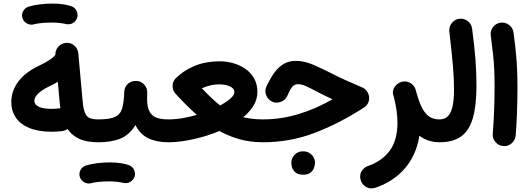

<svg xmlns="http://www.w3.org/2000/svg" viewBox="-20 -762 2990 1086"><path d="M43.8 -183.5Q43.8 -135.3 69 -97.5Q94.2 -59.8 145.4 -38.3Q196.5 -16.8 274 -16.8Q285.3 -16.8 301.6 -17.8Q317.9 -18.8 332.6 -20.6Q359.1 -24.4 375.4 -46Q391.7 -67.5 387.9 -94Q384.2 -120.5 362.6 -136.8Q341.1 -153.1 314.6 -149.3Q303.8 -147.8 292.4 -147Q281 -146.2 274 -146.2Q221.8 -146.2 198 -158.9Q174.2 -171.6 174.2 -191.5Q174.2 -212.2 196.3 -233.3Q218.4 -254.5 259.6 -274Q323.2 -304.3 365.8 -341.3Q408.4 -378.3 421.8 -424.7Q429.3 -450.1 416.1 -473.8Q402.8 -497.4 377.1 -504.6Q351.7 -512.2 328 -499.1Q304.3 -486.1 296.8 -460.3Q292.2 -444.7 264.5 -425.8Q236.8 -406.9 204.5 -392.2Q126.2 -356.1 85 -302.5Q43.8 -248.9 43.8 -183.5ZM293.6 -449 318 -177.9Q324.5 -109.7 346.6 -60.2Q368.8 -10.7 414.3 16Q459.8 42.7 536.6 42.7H537.1Q564.1 42.7 582.8 23.6Q601.4 4.5 601.4 -22Q601.4 -49 582.8 -67.8Q564.1 -86.7 537.1 -86.7H536.6Q507.2 -86.7 488.9 -93.6Q470.6 -100.6 461.1 -122.7Q451.5 -144.8 447.4 -189.3L423 -460.4Q420.3 -487.3 399.7 -504.7Q379 -522.1 352.5 -519.4Q326 -516.7 308.5 -496.1Q290.9 -475.5 293.6 -449ZM106.6 -660.3Q112.7 -640.3 131.8 -629.5Q150.9 -618.8 171.1 -624.3Q188.6 -629.3 216.2 -631.8Q243.8 -634.4 276.9 -634.4Q291.7 -634.4 303.9 -641.7Q316 -648.9 323.3 -661.3Q330.6 -673.7 330.6 -688.1Q330.6 -710.2 314.8 -726Q299 -741.8 276.9 -741.8Q241.5 -741.8 205.4 -737.4Q169.4 -733 142.2 -724.5Q121.2 -717.8 111 -699.2Q100.8 -680.5 106.6 -660.3ZM223.1 -688.1Q223.1 -666 239 -650.2Q254.8 -634.4 276.9 -634.4Q296.5 -634.4 317.3 -632Q338 -629.6 352.1 -626.1Q362.9 -623.7 373.5 -625.1Q384.2 -626.5 393.4 -632.2Q402.6 -637.9 409.7 -647.8Q422.9 -667 417.1 -689.8Q411.4 -712.5 390.5 -724.1Q370.6 -732.3 341.5 -737.1Q312.4 -741.8 276.9 -741.8Q254.8 -741.8 239 -726Q223.1 -710.2 223.1 -688.1Z M471.9 -22Q471.9 4.5 491.3 23.6Q510.6 42.7 537.1 42.7Q610.1 42.7 660.8 21.9Q711.4 1.1 746.3 -54.6Q773.1 -1.7 819.5 20.5Q865.8 42.7 932.6 42.7H933.1Q960.1 42.7 978.8 23.6Q997.4 4.5 997.4 -22Q997.4 -49 978.8 -67.8Q960.1 -86.7 933.1 -86.7H932.6Q895.1 -86.7 870.6 -94.6Q846.1 -102.5 832.7 -120.2Q819.3 -137.9 814.8 -166.3Q810.3 -194.6 812.6 -235.4Q814.5 -261.5 796.9 -282Q779.3 -302.5 752.6 -304.1Q725.2 -305.9 705 -289.2Q684.7 -272.5 682.9 -242.6Q680.8 -184 671.2 -149.8Q661.6 -115.7 631.3 -101.2Q601 -86.7 537.1 -86.7Q510.6 -86.7 491.3 -67.8Q471.9 -49 471.9 -22ZM431.3 238.2Q437.4 258.2 456.5 268.9Q475.6 279.7 495.8 274.2Q513.3 269.2 540.9 266.6Q568.5 264 601.6 264Q616.5 264 628.6 256.8Q640.7 249.5 648 237.1Q655.3 224.7 655.3 210.3Q655.3 188.2 639.5 172.4Q623.7 156.6 601.6 156.6Q566.2 156.6 530.2 161Q494.1 165.4 466.9 174Q445.9 180.7 435.7 199.3Q425.5 217.9 431.3 238.2ZM547.9 210.3Q547.9 232.4 563.7 248.2Q579.5 264 601.6 264Q621.2 264 642 266.4Q662.7 268.8 676.8 272.3Q687.6 274.8 698.2 273.4Q708.9 272 718.1 266.2Q727.3 260.5 734.4 250.6Q747.6 231.4 741.8 208.7Q736.1 185.9 715.2 174.3Q695.3 166.1 666.2 161.4Q637.1 156.6 601.6 156.6Q579.5 156.6 563.7 172.4Q547.9 188.2 547.9 210.3Z M868.3 -22Q868.3 4.5 887.5 23.6Q906.6 42.7 933.1 42.7Q975.2 42.7 1028.3 34.1Q1081.3 25.5 1137.8 8.7Q1194.3 -8.2 1247.3 -32.7Q1300.3 -57.3 1342.8 -88.9Q1385.4 -120.5 1410.6 -158.8Q1435.8 -197.1 1435.8 -241.6Q1435.8 -286.3 1417.2 -318.8Q1398.6 -351.4 1367.6 -372.8Q1336.5 -394.2 1299.1 -404.7Q1261.7 -415.2 1224.5 -415.2Q1140.9 -415.2 1077.4 -387.8Q1013.9 -360.4 972.8 -317.6Q954.5 -298.2 956.7 -271.2Q959 -244.1 978.9 -226.3Q998.9 -208.9 1023.6 -213.5Q1048.2 -218.1 1070.2 -232.4Q1107.1 -258.3 1144.2 -271.5Q1181.3 -284.8 1219.4 -284.8Q1257.2 -284.8 1281.5 -273Q1305.8 -261.2 1305.8 -240.8Q1305.8 -223.9 1282 -203.3Q1258.3 -182.7 1218.8 -162.2Q1179.2 -141.6 1130.4 -124.5Q1081.7 -107.4 1030.4 -97Q979.1 -86.7 933.1 -86.7Q906.6 -86.7 887.5 -67.8Q868.3 -49 868.3 -22ZM970.8 -234.4Q1025.5 -173.8 1081.2 -123.1Q1136.8 -72.4 1196.7 -35.3Q1256.5 1.8 1323.3 22.3Q1390.1 42.7 1466.8 42.7H1467.3Q1494.3 42.7 1512.9 23.6Q1531.6 4.5 1531.6 -22Q1531.6 -49 1512.9 -67.8Q1494.3 -86.7 1467.3 -86.7H1466.8Q1407.6 -86.7 1359.8 -98.2Q1312 -109.7 1268.2 -136.1Q1224.5 -162.5 1177.6 -206.7Q1130.7 -250.9 1072.9 -315.7Q1055.3 -335.8 1028.8 -339.3Q1002.3 -342.8 981.2 -326Q960.6 -309.8 956.9 -282.2Q953.2 -254.5 970.8 -234.4Z M1654.2 -417.7Q1613 -417.7 1583.1 -399.5Q1553.2 -381.2 1530.3 -348.8Q1507.3 -316.3 1487.5 -273.8Q1476.4 -249.9 1484.5 -226.7Q1492.6 -203.6 1510.5 -191.9Q1529.1 -179.9 1548.7 -181.6Q1568.4 -183.3 1583.6 -194Q1598.9 -204.6 1604.2 -218.3Q1620.2 -255.4 1632.8 -270.6Q1645.4 -285.9 1666.6 -285.9Q1684.9 -285.9 1710.1 -274.8Q1735.2 -263.8 1768.8 -245.6Q1790.2 -234.3 1813 -223.1Q1835.8 -211.9 1860.6 -200.3Q1762.6 -144.5 1665 -115.6Q1567.5 -86.7 1467.3 -86.7Q1440.4 -86.7 1421.3 -67.3Q1402.1 -47.9 1402.1 -22Q1402.1 3.8 1421.3 23.3Q1440.4 42.7 1467.3 42.7Q1620.6 42.7 1760.4 -10.6Q1900.3 -64 2037.7 -153.1Q2068 -172.5 2068 -208Q2068 -226.6 2056.9 -243.4Q2045.8 -260.3 2028.7 -267.5Q1974.7 -290.4 1931.3 -310.1Q1887.8 -329.8 1853.5 -347.7Q1801.3 -374.6 1750.6 -396.2Q1700 -417.7 1654.2 -417.7ZM1627.8 158.4Q1627.8 173.6 1632.9 187.7Q1638.5 202.9 1652.8 214.5Q1667.1 226.2 1694.3 226.2Q1720.9 226.2 1735.7 214.8Q1750.4 203.5 1756 187.7Q1761.7 171.9 1761.7 158.7Q1761.7 140.5 1751.2 124Q1743.2 111.2 1728.8 102.5Q1714.4 93.8 1693.6 93.8Q1664.9 93.8 1646.4 113.6Q1627.8 133.4 1627.8 158.4Z M2246.2 -296.9Q2226.8 -289.7 2212.6 -269.3Q2198.5 -248.9 2206.1 -220.1Q2228.1 -136 2228.1 -68.4Q2228.1 32.3 2183.6 91.5Q2139 150.6 2061.2 176.9Q2039.6 184.1 2025.6 205.9Q2011.6 227.8 2020.4 258.1Q2027.2 281.1 2050.7 295.3Q2074.2 309.4 2102.9 300Q2177.7 275 2235 225.6Q2292.4 176.3 2324.6 102.7Q2356.8 29.2 2356.8 -68.4Q2356.8 -156 2331.4 -252.6Q2327.6 -268.6 2315.3 -281.4Q2303 -294.2 2285 -299.3Q2267.1 -304.4 2246.2 -296.9ZM2205.3 -221.6Q2222.9 -170.7 2247.3 -123.2Q2271.6 -75.7 2303.6 -38.3Q2335.7 -0.9 2376 20.9Q2416.4 42.7 2465.8 42.7H2466.3Q2493.3 42.7 2512 23.6Q2530.6 4.5 2530.6 -22Q2530.6 -49 2512 -67.8Q2493.3 -86.7 2466.3 -86.7H2465.8Q2439.6 -86.7 2419.6 -96Q2399.7 -105.3 2384.2 -125.2Q2368.7 -145.1 2356 -176.3Q2343.4 -207.5 2331.8 -251.1Q2324.7 -276.5 2302.1 -291.3Q2279.5 -306 2253.8 -299.6Q2236.5 -295.4 2223.2 -283.1Q2210 -270.8 2204.7 -254.5Q2199.3 -238.3 2205.3 -221.6Z M2401.6 -22Q2401.6 4.5 2420.7 23.6Q2439.8 42.7 2466.3 42.7Q2542.5 42.7 2588.3 9.6Q2634.2 -23.4 2654.6 -94.4Q2675 -165.4 2675 -278.7Q2675 -314.8 2673.6 -350.4Q2672.2 -386 2669.4 -424Q2666.5 -461.9 2661.8 -505.1Q2657.1 -548.3 2650.3 -600Q2646.9 -626.5 2625.3 -642.8Q2603.8 -659.1 2577.3 -655.6Q2550.8 -652.2 2534.7 -630.7Q2518.6 -609.1 2521.6 -582.6Q2528.8 -519.7 2534 -471.6Q2539.2 -423.5 2542.2 -385.7Q2545.3 -348 2546.6 -316.8Q2548 -285.5 2548 -255.6Q2548 -199 2539.9 -161.4Q2531.9 -123.8 2514 -105.2Q2496.1 -86.7 2466.3 -86.7Q2439.8 -86.7 2420.7 -67.8Q2401.6 -49 2401.6 -22Z M2755.9 -560.7Q2764.4 -497.3 2769.1 -452.2Q2773.8 -407.1 2775.6 -365.9Q2777.5 -324.7 2777.5 -272.8Q2777.5 -205.7 2774.8 -135.9Q2772.2 -66.2 2767.2 -5.7Q2764.9 20.8 2782.3 41.3Q2799.8 61.9 2826.3 64.2Q2853.1 66.5 2873.8 48.9Q2894.4 31.2 2896.7 4.8Q2901.7 -55.5 2904.3 -126.2Q2906.9 -196.9 2906.9 -266.2Q2906.9 -323.4 2904.8 -369.8Q2902.8 -416.3 2897.9 -465.1Q2893.1 -513.9 2884.5 -578Q2881.1 -604.5 2859.6 -620.8Q2838 -637.1 2811.5 -633.7Q2785 -630.2 2768.7 -608.7Q2752.4 -587.2 2755.9 -560.7Z"/></svg>

Font: Mikhak VF
Style: Regular
Weight: 100
Designer: Amin Abedi
Version: Version 3.001